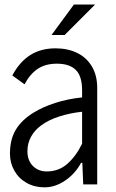

<svg xmlns="http://www.w3.org/2000/svg" viewBox="-20 -804 506 837"><path d="M403.8 -420.4V0H342.8L338.9 -94.2H333.5Q307.6 -46.4 263.9 -16.8Q220.2 12.7 174.3 12.7Q130.4 12.7 95.9 -6.8Q61.5 -26.4 42.5 -60.1Q23.4 -93.8 23.4 -134.3Q23.4 -195.8 48.8 -238.3Q74.2 -280.8 125.5 -312.5Q166.5 -337.9 220.5 -355.2Q274.4 -372.6 337.9 -379.4V-410.2Q337.9 -472.2 310.3 -499.3Q282.7 -526.4 228 -526.4Q178.7 -526.4 145 -504.2Q111.3 -481.9 86.9 -436.5L33.7 -475.1Q65.9 -535.2 112.3 -564.2Q158.7 -593.3 222.2 -593.3Q274.9 -593.3 315.9 -573.5Q356.9 -553.7 380.4 -514.6Q403.8 -475.6 403.8 -420.4ZM337.9 -177.7V-316.9Q284.2 -311 237.8 -296.1Q191.4 -281.2 158.7 -256.8Q130.4 -235.8 115 -207.5Q99.6 -179.2 99.6 -144.5Q99.6 -104.5 123.3 -80.6Q147 -56.6 183.6 -56.6Q236.3 -56.6 274.2 -90.3Q312 -124 337.9 -177.7ZM302.2 -784.2H394.5L261.7 -651.4H204.6Z"/></svg>

Font: Decalotype Light
Style: Regular
Weight: 300
Designer: Alfredo Marco Pradil
Foundry: Alfredo Marco Pradil
Version: Version 1.0